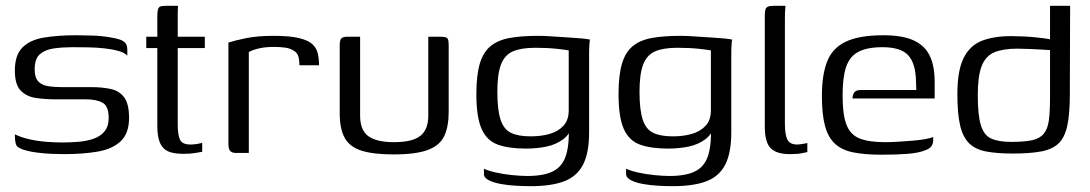

<svg xmlns="http://www.w3.org/2000/svg" viewBox="-20 -525 3742 659"><path d="M200 4Q183 4 157.5 3Q132 2 105.5 -1.5Q79 -5 58 -12Q48 -16 42 -20Q36 -24 33.5 -34Q31 -44 31 -64Q53 -53 83 -46.5Q113 -40 143 -38Q173 -36 193 -36Q223 -36 251.5 -38.5Q280 -41 303 -49.5Q326 -58 339.5 -75Q353 -92 353 -120Q353 -161 332 -172.5Q311 -184 275 -184H174Q137 -184 104.5 -188.5Q72 -193 51.5 -213.5Q31 -234 31 -283Q31 -336 57 -362Q83 -388 130.5 -396Q178 -404 241 -404Q264 -404 296 -403Q328 -402 357 -397Q377 -394 390.5 -389.5Q404 -385 410.5 -377Q417 -369 417 -354V-334Q408 -344 387 -350Q366 -356 338.5 -359Q311 -362 282 -362.5Q253 -363 228 -363Q196 -363 166 -359Q136 -355 117.5 -339.5Q99 -324 99 -287Q99 -259 111 -246Q123 -233 143.5 -229.5Q164 -226 190 -226H293Q331 -226 360.5 -219.5Q390 -213 406.5 -190.5Q423 -168 423 -120Q423 -67 394 -40Q365 -13 314.5 -4.5Q264 4 200 4Z M610 3Q576 3 557 -5.5Q538 -14 529 -35Q520 -56 520 -92V-360H482V-399H520V-471Q520 -486 522.5 -493.5Q525 -501 531 -503Q537 -505 548 -505H591Q591 -503 590.5 -496.5Q590 -490 590 -478V-399H683V-360H590V-100Q590 -61 598 -45Q606 -29 634 -29Q645 -29 657 -31Q669 -33 674 -35V-4Q668 -3 651 0Q634 3 610 3Z M834 0H790Q777 0 770.5 -6.5Q764 -13 764 -31V-379Q786 -386 824.5 -394Q863 -402 920 -402Q974 -402 1005.5 -394.5Q1037 -387 1051.5 -374Q1066 -361 1070.5 -342.5Q1075 -324 1075 -301H1008L1007 -315Q1006 -338 992 -348.5Q978 -359 959 -361.5Q940 -364 921 -364Q892 -364 869.5 -359Q847 -354 834 -346Z M1216 -399V-128Q1216 -78 1244.5 -57.5Q1273 -37 1332 -37Q1395 -37 1422.5 -58.5Q1450 -80 1450 -128V-399Q1451 -399 1456.5 -399Q1462 -399 1468.5 -399Q1475 -399 1481 -399Q1487 -399 1489 -399Q1501 -399 1508 -397.5Q1515 -396 1517.5 -390Q1520 -384 1520 -370V-141Q1520 -91 1505 -58.5Q1490 -26 1449 -10.5Q1408 5 1331 5Q1261 5 1220.5 -8Q1180 -21 1163 -52Q1146 -83 1146 -136V-370Q1146 -387 1151.5 -393Q1157 -399 1173 -399Q1184 -399 1194.5 -399Q1205 -399 1216 -399Z M1801 114Q1779 114 1751.5 112.5Q1724 111 1699 106.5Q1674 102 1657.5 93.5Q1641 85 1641 72Q1641 68 1641 62Q1641 56 1641 54Q1655 61 1681.5 67Q1708 73 1738 76Q1768 79 1790 79Q1848 79 1880 62Q1912 45 1923.5 5.5Q1935 -34 1932 -99H1947Q1937 -65 1913 -47Q1889 -29 1856 -22Q1823 -15 1785 -15Q1727 -15 1689 -28.5Q1651 -42 1633 -82.5Q1615 -123 1615 -202Q1615 -266 1626.5 -305.5Q1638 -345 1663 -366Q1688 -387 1728.5 -394.5Q1769 -402 1827 -402Q1849 -402 1876 -400Q1903 -398 1930 -396.5Q1957 -395 1977.5 -393Q1998 -391 2005 -389Q2004 -386 2003 -372.5Q2002 -359 2002 -341.5Q2002 -324 2002 -308V-71Q2002 -1 1981.5 39.5Q1961 80 1917 97Q1873 114 1801 114ZM1801 -57Q1838 -57 1867 -65.5Q1896 -74 1914 -93.5Q1932 -113 1932 -146V-352Q1923 -354 1891 -357.5Q1859 -361 1817 -361Q1768 -361 1740 -348.5Q1712 -336 1699.5 -303.5Q1687 -271 1687 -210Q1687 -148 1698 -114.5Q1709 -81 1734 -69Q1759 -57 1801 -57Z M2289 114Q2267 114 2239.5 112.5Q2212 111 2187 106.5Q2162 102 2145.5 93.5Q2129 85 2129 72Q2129 68 2129 62Q2129 56 2129 54Q2143 61 2169.5 67Q2196 73 2226 76Q2256 79 2278 79Q2336 79 2368 62Q2400 45 2411.5 5.5Q2423 -34 2420 -99H2435Q2425 -65 2401 -47Q2377 -29 2344 -22Q2311 -15 2273 -15Q2215 -15 2177 -28.5Q2139 -42 2121 -82.5Q2103 -123 2103 -202Q2103 -266 2114.5 -305.5Q2126 -345 2151 -366Q2176 -387 2216.5 -394.5Q2257 -402 2315 -402Q2337 -402 2364 -400Q2391 -398 2418 -396.5Q2445 -395 2465.5 -393Q2486 -391 2493 -389Q2492 -386 2491 -372.5Q2490 -359 2490 -341.5Q2490 -324 2490 -308V-71Q2490 -1 2469.5 39.5Q2449 80 2405 97Q2361 114 2289 114ZM2289 -57Q2326 -57 2355 -65.5Q2384 -74 2402 -93.5Q2420 -113 2420 -146V-352Q2411 -354 2379 -357.5Q2347 -361 2305 -361Q2256 -361 2228 -348.5Q2200 -336 2187.5 -303.5Q2175 -271 2175 -210Q2175 -148 2186 -114.5Q2197 -81 2222 -69Q2247 -57 2289 -57Z M2691 4Q2645 4 2625 -16.5Q2605 -37 2605 -90V-472Q2605 -484 2607 -491.5Q2609 -499 2615.5 -502Q2622 -505 2634 -505H2676Q2676 -504 2675 -492Q2674 -480 2674 -462V-101Q2674 -63 2682.5 -46Q2691 -29 2716 -29Q2723 -29 2735 -31Q2747 -33 2751 -34V-3Q2745 -2 2731.5 1Q2718 4 2691 4Z M3006 6Q2948 6 2908.5 -2Q2869 -10 2845.5 -32Q2822 -54 2811.5 -93.5Q2801 -133 2801 -196Q2801 -268 2819 -314Q2837 -360 2883 -382Q2929 -404 3012 -404Q3076 -404 3114.5 -387Q3153 -370 3170.5 -335Q3188 -300 3188 -244V-187H2906Q2906 -199 2912 -207.5Q2918 -216 2934 -216H3125L3124 -245Q3123 -307 3097.5 -335Q3072 -363 3009 -363Q2956 -363 2926 -347Q2896 -331 2884 -295Q2872 -259 2872 -197Q2872 -131 2885.5 -96.5Q2899 -62 2931 -49.5Q2963 -37 3018 -37Q3037 -37 3061.5 -38.5Q3086 -40 3111 -42Q3136 -44 3155.5 -47.5Q3175 -51 3183 -55V-43Q3183 -33 3177.5 -24Q3172 -15 3155 -9Q3133 0 3095.5 3Q3058 6 3006 6Z M3266 -202Q3266 -283 3287.5 -326Q3309 -369 3350 -385Q3391 -401 3450 -401Q3467 -401 3490.5 -400Q3514 -399 3538 -396.5Q3562 -394 3580 -391Q3598 -388 3605 -385L3584 -375V-505H3653L3652 -201Q3652 -133 3643 -92.5Q3634 -52 3612.5 -32Q3591 -12 3552.5 -5Q3514 2 3456 2Q3402 2 3365 -5Q3328 -12 3306.5 -33Q3285 -54 3275.5 -94Q3266 -134 3266 -202ZM3450 -38Q3495 -38 3521.5 -43.5Q3548 -49 3562 -65.5Q3576 -82 3580 -112Q3584 -142 3584 -191V-353Q3573 -354 3552.5 -355Q3532 -356 3510 -357Q3488 -358 3471 -358Q3423 -358 3393 -345.5Q3363 -333 3349.5 -298.5Q3336 -264 3336 -199Q3336 -130 3346.5 -95.5Q3357 -61 3382 -49.5Q3407 -38 3450 -38Z"/></svg>

Font: Genos Thin
Style: Regular
Weight: 400
Version: Version 1.010